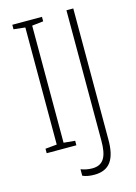

<svg xmlns="http://www.w3.org/2000/svg" viewBox="-132 -783 728 1031"><g transform="rotate(-15 232.0 -268.0)"><path d="M208 0V-25L145 -31V-682L208 -689V-714H43V-689L107 -682V-31L43 -25V0ZM261 178C347 178 382 123 382 16V-714H344V11C344 95 324 142 259 142C236 142 214 137 196 130V166C213 174 235 178 261 178Z"/></g></svg>

Font: Noto Sans Condensed ExtraLight
Style: Regular
Weight: 200
Width: 3
Designer: Monotype Design Team
Foundry: Monotype Imaging Inc.
Version: Version 2.013